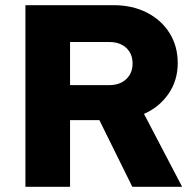

<svg xmlns="http://www.w3.org/2000/svg" viewBox="-20 -720 743 740"><path d="M78 0V-700H418Q490 -700 546 -671.5Q602 -643 633.5 -592.5Q665 -542 665 -477Q665 -410 629.5 -358.5Q594 -307 535 -281L682 0H490L363 -257H250V0ZM250 -392H402Q442 -392 466.5 -415Q491 -438 491 -475Q491 -513 466.5 -535.5Q442 -558 402 -558H250Z"/></svg>

Font: Red Hat Text VF
Style: Regular
Weight: 400
Designer: Pentagram, MCKL
Foundry: Pentagram, MCKL
Version: Version 1.023